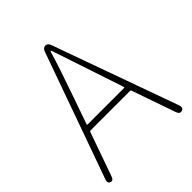

<svg xmlns="http://www.w3.org/2000/svg" viewBox="-201 -851 977 977"><g transform="rotate(-45 287.0 -362.5)"><path d="M30 0Q13 -6 21 -28L263 -706Q270 -726 287 -726Q303 -726 310 -706L553 -29Q561 -6 543 0Q525 6 517 -16L435 -252Q433 -258 427 -258H146Q139 -258 137 -252L54 -17Q46 6 30 0ZM152 -295Q150 -290 155 -290H417Q422 -290 420 -295L291 -682Q289 -688 287 -688Q285 -688 283 -682Q258 -596 201 -435Z"/></g></svg>

Font: Resource Han Rounded JP ExtraLight
Style: Regular
Weight: 250
Designer: Cyano Hao (round all glyphs); Ryoko NISHIZUKA 西塚涼子 (kana, bopomofo & ideographs); Paul D. Hunt (Latin, Greek & Cyrillic)
Foundry: Cyano Hao
Version: 0.990